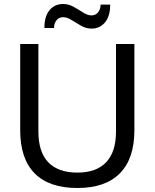

<svg xmlns="http://www.w3.org/2000/svg" viewBox="-20 -932 773 960"><path d="M367 8Q226 8 153.5 -65Q81 -138 81 -281V-712H172V-274Q172 -172 221.5 -120.5Q271 -69 367 -69Q462 -69 511 -121Q560 -173 560 -274V-712H652V-281Q652 -139 579.5 -65.5Q507 8 367 8ZM202 -792Q202 -851 228 -881.5Q254 -912 295 -912Q323 -912 348 -898Q373 -884 395.5 -869.5Q418 -855 437 -855Q459 -855 471 -871Q483 -887 483 -909H531Q531 -851 505 -820Q479 -789 438 -789Q410 -789 385 -803.5Q360 -818 337.5 -832Q315 -846 296 -846Q274 -846 262 -830Q250 -814 250 -792Z"/></svg>

Font: Muli Medium
Style: Regular
Weight: 500
Designer: Vernon Adams
Foundry: Vernon Adams
Version: Version 2.100; ttfautohint (v1.8.1.43-b0c9)